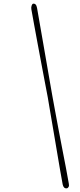

<svg xmlns="http://www.w3.org/2000/svg" viewBox="-20 -828 440 1053"><path d="M242.2 -293Q247.7 -259.9 255.9 -211.6Q264.1 -163.3 273.6 -107.9Q283.2 -52.4 292.3 2.7Q301.5 57.8 309.7 105.1Q318 152.4 323.7 183.4Q328.7 206.7 346.1 204.9Q352.5 203.9 356.3 196.8Q360 189.7 357.3 178.6Q350.9 141.8 341.6 92.3Q332.2 42.8 321.4 -12.1Q310.7 -66.9 300.6 -120.7Q290.5 -174.4 282 -220.7Q273.4 -267.1 267.8 -298.1Q262.2 -329.6 254 -376.9Q245.7 -424.2 236.3 -479.1Q226.8 -534 217 -590.3Q207.2 -646.5 198.4 -697Q189.6 -747.4 183.2 -784.2Q178.6 -810.5 161.3 -807.6Q157 -806.8 153.6 -797.6Q150.3 -788.5 151.9 -777.5Q158 -744.3 166.6 -695.9Q175.3 -647.5 185.7 -592.2Q196 -536.9 206.5 -481.1Q217 -425.3 226.3 -376.5Q235.6 -327.8 242.2 -293Z"/></svg>

Font: Fraunces 72pt SuperSoft Thin
Style: Italic
Weight: 100
Italic angle: -16°
Version: Version 1.000;[b76b70a41]